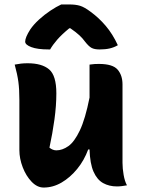

<svg xmlns="http://www.w3.org/2000/svg" viewBox="-20 -832 640 862"><path d="M104 -548Q168 -548 200.5 -520.5Q233 -493 233 -413Q233 -358 224.5 -296Q216 -234 202 -169Q217 -157 233 -157Q260 -157 287 -176Q314 -195 338.5 -246.5Q363 -298 382 -394V-542Q396 -544 404.5 -544.5Q413 -545 424 -545Q486 -545 508 -519.5Q530 -494 530 -453V-101Q530 -76 535 -47Q540 -18 550 0Q539 2 527.5 3.5Q516 5 505 5Q470 5 443 -10Q416 -25 400 -61Q384 -97 382 -161H376Q358 -112 326.5 -73.5Q295 -35 256.5 -12.5Q218 10 176 10Q147 10 122 -16Q97 -42 82 -81Q67 -120 67 -158V-383Q67 -431 62.5 -464.5Q58 -498 46 -542Q61 -545 74.5 -546.5Q88 -548 104 -548ZM255 -812H291Q320 -812 339.5 -806Q359 -800 387 -779Q424 -752 455 -715.5Q486 -679 509 -629Q492 -619 472.5 -614.5Q453 -610 427 -610Q404 -610 391 -617Q378 -624 361 -646Q351 -660 336.5 -673.5Q322 -687 296 -705H291Q257 -677 237 -654Q217 -631 205 -610H199Q148 -610 120.5 -620.5Q93 -631 93 -645Q93 -664 116 -700Q131 -722 155 -744Q179 -766 206 -784Q233 -802 255 -812Z"/></svg>

Font: Recursive Mn Csl St XBd
Style: Regular
Weight: 800
Monospace: yes
Version: Version 1.079;hotconv 1.0.112;makeotfexe 2.5.65598; ttfautoh